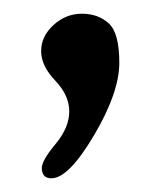

<svg xmlns="http://www.w3.org/2000/svg" viewBox="-20 -127 234 280"><path d="M55 133Q41 133 41 118Q41 107 61 83Q81 59 81 35.5Q81 12 60.5 -9.5Q40 -31 40 -52.5Q40 -74 58 -90.5Q76 -107 99.5 -107Q123 -107 138.5 -93Q154 -79 154 -35.5Q154 8 117 70.5Q80 133 55 133Z"/></svg>

Font: Macondo
Style: Regular
Weight: 400
Version: Version 2.001